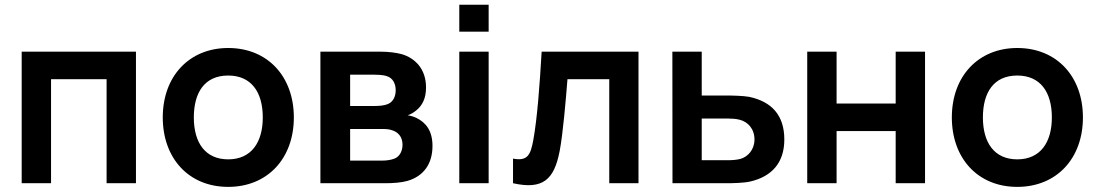

<svg xmlns="http://www.w3.org/2000/svg" viewBox="-20 -752 4504 788"><path d="M69 0H189.5V-427H417.5V0H538V-540H69Z M916.5 15C1078 15 1186 -101.5 1186 -270C1186 -437 1079.5 -555 916.5 -555C757 -555 648 -439.5 648 -270C648 -103 754 15 916.5 15ZM775.5 -270C775.5 -372 819.5 -442 916.5 -442C1011 -442 1058.5 -374.5 1058.5 -270C1058.5 -168.5 1012 -98 916.5 -98C823.5 -98 775.5 -165 775.5 -270Z M1295 0H1560.5C1593.5 0 1627.5 -2.5 1652 -9.5C1719.5 -29 1755 -80.5 1755 -153C1755 -217 1726.5 -249.5 1690 -267.5C1679 -273 1665.5 -277 1653 -279C1665 -282.5 1677 -289.5 1688.5 -299C1712.5 -318.5 1728.5 -347 1728.5 -393C1728.5 -471 1681.5 -514 1629.5 -529.5C1607.5 -535.5 1576 -540 1540.5 -540H1295ZM1417 -93V-222.5H1549.5C1559.5 -222.5 1577 -222.5 1590.5 -217C1613 -210 1632 -191 1632 -158C1632 -134 1621.5 -109 1597.5 -100.5C1584 -95.5 1566 -93 1552 -93ZM1417 -317V-445.5H1514.5C1521 -445.5 1550.5 -445.5 1567.5 -439.5C1593 -431.5 1604 -408 1604 -381.5C1604 -356 1593.5 -334 1572 -325C1558 -319 1537 -317 1517 -317Z M1865 -622H1985.5V-732.5H1865ZM1865 0H1985.5V-540H1865Z M2085.5 -101V0C2208.5 27.5 2254.5 -15 2277 -132.5C2290.5 -202.5 2302 -339.5 2309 -427H2480.5V0H2600.5V-540H2203C2195 -402 2185 -267.5 2169 -178.5C2157.5 -115 2145 -90 2085.5 -101Z M2740 0H2958.5C2989 0 3032.5 -1 3059 -7C3147.5 -27.5 3199 -84 3199 -179.5C3199 -279.5 3146.5 -335 3055 -354.5C3029.5 -359 2987.5 -360 2957 -360H2860V-540H2739.5ZM2860 -94.5V-265.5H2969C2983 -265.5 3000.5 -264.5 3016 -260.5C3049.5 -252 3076.5 -223 3076.5 -179.5C3076.5 -137.5 3049 -108.5 3019.5 -100C3002.5 -95.5 2983.5 -94.5 2969 -94.5Z M3293 0H3413.5V-214H3656V0H3776.5V-540H3656V-327H3413.5V-540H3293Z M4155 15C4316.5 15 4424.5 -101.5 4424.5 -270C4424.5 -437 4318 -555 4155 -555C3995.5 -555 3886.5 -439.5 3886.5 -270C3886.5 -103 3992.5 15 4155 15ZM4014 -270C4014 -372 4058 -442 4155 -442C4249.5 -442 4297 -374.5 4297 -270C4297 -168.5 4250.5 -98 4155 -98C4062 -98 4014 -165 4014 -270Z"/></svg>

Font: Manrope
Style: Bold
Weight: 700
Designer: Mikhail Sharanda
Foundry: Mikhail Sharanda
Version: Version 4.505;FEAKit 1.0